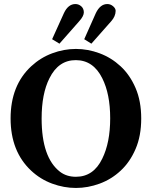

<svg xmlns="http://www.w3.org/2000/svg" viewBox="-20 -911 748 946"><path d="M574.7 -70.3Q529.3 -27.8 471.2 -6.3Q413.1 15.1 354 15.1Q294.9 15.1 236.8 -6.3Q178.7 -27.8 133.3 -70.3Q32.2 -165 32.2 -327.6Q32.2 -490.2 133.8 -584.5Q179.7 -627 237.3 -648.4Q294.9 -669.9 354 -669.9Q413.1 -669.9 470.7 -648.4Q528.3 -627 574.2 -584.5Q620.1 -542 647.9 -477.5Q675.8 -413.1 675.8 -327.1Q675.8 -241.2 647.9 -176.8Q620.1 -112.3 574.7 -70.3ZM185.1 -327.1Q185.1 -134.3 275.9 -64.5Q308.1 -40 354 -40Q440.9 -40 483.9 -129.4Q522.9 -208.5 522.9 -328.1Q522.9 -447.8 483.9 -525.4Q439.9 -614.3 354 -614.7Q268.1 -615.2 223.6 -525.4Q185.1 -449.2 185.1 -327.1ZM452.1 -846.2Q473.6 -891.1 508.8 -891.1Q524.4 -891.1 537.1 -880.4Q549.8 -869.6 549.8 -857.4Q549.3 -830.1 527.8 -806.2L430.2 -695.8L395 -717.8ZM351.6 -891.1Q367.2 -891.1 379.9 -880.4Q392.6 -869.6 393.1 -850.6Q393.1 -831.5 370.1 -806.2L272.9 -695.8L236.8 -717.8L294.9 -846.2Q315.9 -891.1 351.6 -891.1Z"/></svg>

Font: SourceSerifPro-Bold
Style: Bold
Weight: 700
Designer: Frank Grießhammer
Foundry: Adobe Systems Incorporated
Version: Version 1.014;PS Version 1.0;hotconv 1.0.73;makeotf.lib2.5.5